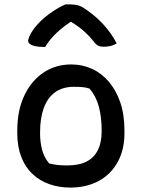

<svg xmlns="http://www.w3.org/2000/svg" viewBox="-20 -836 640 867"><path d="M302 -545Q351 -545 394.5 -525.5Q438 -506 471 -467.5Q504 -429 523 -374Q542 -319 542 -246V-235Q542 -160 511.5 -104.5Q481 -49 426 -19Q371 11 297 11Q246 11 202.5 -4.5Q159 -20 126.5 -50.5Q94 -81 76 -127.5Q58 -174 58 -235V-246Q58 -337 89.5 -404Q121 -471 176 -508Q231 -545 302 -545ZM314 -444Q263 -444 229 -419.5Q195 -395 178 -349Q161 -303 161 -239V-233Q161 -195 170 -160Q179 -125 202 -98Q222 -93 240.5 -91Q259 -89 283 -89Q337 -89 371 -106.5Q405 -124 422 -158.5Q439 -193 439 -241V-248Q439 -308 426 -355.5Q413 -403 384 -436Q370 -441 353 -442.5Q336 -444 314 -444ZM275 -816Q281 -816 286 -816Q291 -816 299 -816Q318 -816 334 -811.5Q350 -807 377 -787Q394 -775 411.5 -760Q429 -745 446 -726.5Q463 -708 478.5 -686.5Q494 -665 507 -640Q494 -632 480 -628.5Q466 -625 448 -625Q431 -625 421 -631Q411 -637 396 -657Q376 -681 350 -703Q324 -725 277 -751L333 -737H267L322 -752Q268 -719 235 -687Q202 -655 184 -624H178Q154 -624 138.5 -627.5Q123 -631 115 -637.5Q107 -644 107 -651Q107 -659 113 -672.5Q119 -686 132 -705Q145 -722 161.5 -738.5Q178 -755 197.5 -769.5Q217 -784 236.5 -796Q256 -808 275 -816Z"/></svg>

Font: Recursive Casual Medium
Style: Regular
Weight: 500
Version: Version 1.047